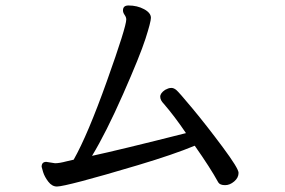

<svg xmlns="http://www.w3.org/2000/svg" viewBox="-20 -687 1040 701"><path d="M188 -6Q170 -6 156.5 -23.5Q143 -41 137.5 -58.5Q132 -76 132 -78Q132 -96 149 -96L181 -91Q197 -91 223 -98L249 -104Q300 -194 370.5 -391.5Q441 -589 441 -616Q441 -624 435 -632.5Q429 -641 429 -649Q429 -667 449 -667Q481 -667 506 -653.5Q531 -640 531 -622Q531 -607 511 -545Q491 -483 429 -342.5Q367 -202 316 -118Q414 -139 659 -201Q617 -263 578 -308Q565 -321 565 -334Q565 -347 583 -359Q589 -362 594 -364Q599 -366 606 -366Q614 -366 623 -359Q632 -352 683.5 -290Q735 -228 793 -150Q851 -72 851 -56Q851 -38 835 -24.5Q819 -11 802 -11Q783 -11 777 -21Q748 -74 691 -155Q614 -123 483.5 -84Q353 -45 278.5 -25.5Q204 -6 188 -6Z"/></svg>

Font: ToneOZ-Pinyin-WenKai-Medium
Style: Medium
Weight: 700
Designer: Fontworks Inc.
Foundry: ToneOZ
Version: Version 0.240331